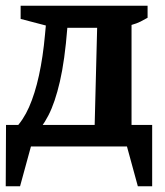

<svg xmlns="http://www.w3.org/2000/svg" viewBox="-23 -511 575 670"><path d="M93 -35 28 -61Q58 -91 78.5 -137.5Q99 -184 113 -248Q127 -312 134 -390L137 -422L49 -445V-491H492V-449Q480 -442 467 -435.5Q454 -429 436 -424V-61H307L316 -414H212Q203 -300 186 -226.5Q169 -153 146 -108.5Q123 -64 93 -35ZM-3 139 -2 -75H508V139H458L420 0H85L47 139Z"/></svg>

Font: Piazzolla 24pt
Style: Bold
Weight: 700
Designer: Juan Pablo del Peral
Foundry: Huerta Tipografica
Version: Version 2.005